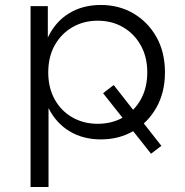

<svg xmlns="http://www.w3.org/2000/svg" viewBox="-20 -550 737 764"><path d="M381.5 4.7Q310.5 4.7 256.7 -27.7Q203 -60 173 -120.2Q143.1 -180.3 143.1 -262Q143.1 -345.2 172.5 -405Q201.9 -464.9 255.6 -497.5Q309.3 -530.2 381.5 -530.2Q453.6 -530.2 511.2 -496.4Q568.7 -462.6 602.6 -402.5Q636.4 -342.4 636.4 -262Q636.4 -182.6 602.6 -122.4Q568.7 -62.3 511.2 -28.8Q453.6 4.7 381.5 4.7ZM101.6 194V-525.5H170.3V-367.2L163.1 -261.5L173.1 -155.3V194ZM581 61.7 390.2 -179.1 432.4 -211.7 622.1 30.3ZM369 -57.4Q425.4 -57.4 469.9 -82.8Q514.5 -108.2 540.3 -154.4Q566 -200.6 566 -262Q566 -323.8 540 -369.8Q514.1 -415.8 469.7 -441.7Q425.4 -467.6 369 -467.6Q312.6 -467.6 268.1 -441.7Q223.5 -415.8 197.7 -369.8Q172 -323.8 172 -262Q172 -200.6 197.7 -154.4Q223.5 -108.2 268.1 -82.8Q312.6 -57.4 369 -57.4Z"/></svg>

Font: Montserrat Alternates Thin
Style: Regular
Weight: 100
Designer: Julieta Ulanovsky
Foundry: Julieta Ulanovsky
Version: Version 9.000